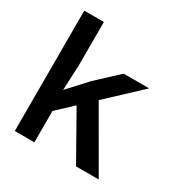

<svg xmlns="http://www.w3.org/2000/svg" viewBox="-168 -877 986 1018"><g transform="rotate(30 325.0 -368.5)"><path d="M59 0V-737H179V-474L172 -317L278 -432L407 -552H563L179 -192V0ZM434 0 247 -331 354 -379 573 0Z"/></g></svg>

Font: Azeret Mono Medium
Style: Regular
Weight: 500
Designer: Martin Vácha
Foundry: Displaay
Version: Version 1.002